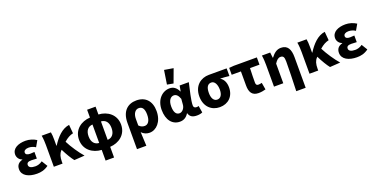

<svg xmlns="http://www.w3.org/2000/svg" viewBox="-25 -1736 5584 2856"><g transform="rotate(-20 2767.5 -308.0)"><path d="M268 12C331 12 387 1 451 -45L394 -138C355 -109 314 -100 282 -100C215 -100 180 -121 180 -156C180 -191 203 -205 255 -205C282 -205 312 -203 340 -201V-306C317 -304 292 -302 271 -302C225 -302 201 -317 201 -346C201 -376 231 -396 278 -396C316 -396 354 -385 387 -363L441 -457C392 -489 329 -508 270 -508C158 -508 57 -465 57 -366C57 -326 82 -279 132 -263V-259C73 -243 36 -208 36 -141C36 -39 140 12 268 12Z M857 11 1022 0C957 -73 876 -193 827 -290C881 -337 923 -359 974 -371L962 -508C846 -492 757 -396 683 -281H679V-374C679 -420 677 -464 670 -496H524C534 -444 536 -383 536 -344V0H674V-29C674 -104 688 -152 724 -190C727 -193 729 -195 731 -198C776 -108 818 -38 857 11Z M1176 -248C1176 -340 1221 -390 1291 -394V-102C1221 -106 1176 -156 1176 -248ZM1540 -248C1540 -156 1495 -106 1425 -102V-394C1496 -390 1540 -340 1540 -248ZM1291 177H1425V8C1563 1 1691 -88 1691 -248C1691 -408 1564 -497 1425 -504V-628H1291V-504C1152 -497 1025 -408 1025 -248C1025 -88 1152 1 1291 8Z M1788 177H1936C1933 104 1930 33 1926 -43C1962 -1 2009 12 2051 12C2155 12 2256 -86 2256 -256C2256 -415 2169 -508 2025 -508C1890 -508 1788 -425 1788 -237ZM2016 -108C1987 -108 1956 -116 1926 -148V-251C1926 -335 1965 -388 2020 -388C2078 -388 2106 -343 2106 -254C2106 -152 2065 -108 2016 -108Z M2531 12C2589 12 2635 -14 2669 -70H2672C2690 -10 2730 12 2800 12C2840 12 2869 4 2887 -5L2869 -113C2858 -109 2846 -107 2837 -107C2809 -107 2789 -119 2789 -152C2789 -228 2827 -381 2853 -496H2708L2692 -409H2688C2656 -480 2607 -508 2551 -508C2436 -508 2332 -410 2332 -246C2332 -84 2411 12 2531 12ZM2566 -108C2515 -108 2483 -151 2483 -247C2483 -346 2529 -388 2574 -388C2614 -388 2642 -360 2663 -301L2656 -215C2653 -156 2610 -108 2566 -108ZM2535 -573 2633 -555 2712 -769 2569 -793Z M3162 12C3295 12 3389 -76 3389 -219C3389 -294 3361 -354 3312 -382V-386C3363 -385 3398 -381 3452 -375V-496H3169C3045 -496 2927 -414 2927 -242C2927 -78 3033 12 3162 12ZM3164 -107C3111 -107 3078 -156 3078 -242C3078 -338 3111 -377 3164 -377C3219 -377 3249 -312 3249 -234C3249 -153 3217 -107 3164 -107Z M3775 12C3818 12 3856 4 3888 -5L3869 -115C3847 -109 3831 -107 3813 -107C3790 -107 3775 -118 3775 -152C3775 -211 3776 -295 3780 -381H3930V-496H3564L3490 -490V-381H3636V-158C3636 -55 3671 12 3775 12Z M4309 177H4458V-308C4458 -432 4418 -508 4313 -508C4244 -508 4198 -466 4155 -410H4151L4141 -496H4010C4019 -442 4021 -383 4021 -344V0H4168V-311C4200 -359 4226 -383 4261 -383C4305 -383 4320 -361 4320 -289C4320 -175 4315 21 4309 177Z M4904 11 5069 0C5004 -73 4923 -193 4874 -290C4928 -337 4970 -359 5021 -371L5009 -508C4893 -492 4804 -396 4730 -281H4726V-374C4726 -420 4724 -464 4717 -496H4571C4581 -444 4583 -383 4583 -344V0H4721V-29C4721 -104 4735 -152 4771 -190C4774 -193 4776 -195 4778 -198C4823 -108 4865 -38 4904 11Z M5332 12C5395 12 5451 1 5515 -45L5458 -138C5419 -109 5378 -100 5346 -100C5279 -100 5244 -121 5244 -156C5244 -191 5267 -205 5319 -205C5346 -205 5376 -203 5404 -201V-306C5381 -304 5356 -302 5335 -302C5289 -302 5265 -317 5265 -346C5265 -376 5295 -396 5342 -396C5380 -396 5418 -385 5451 -363L5505 -457C5456 -489 5393 -508 5334 -508C5222 -508 5121 -465 5121 -366C5121 -326 5146 -279 5196 -263V-259C5137 -243 5100 -208 5100 -141C5100 -39 5204 12 5332 12Z"/></g></svg>

Font: Giro Sans Regular
Style: Bold
Weight: 700
Designer: Paul D. Hunt
Foundry: Adobe Systems Incorporated
Version: Version 1.000;PS 1.0;hotconv 1.0.88;makeotf.lib2.5.647800